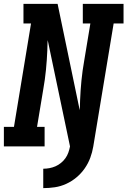

<svg xmlns="http://www.w3.org/2000/svg" viewBox="-24 -755 657 990"><path d="M199 215V115Q215 115 231 112Q247 109 262 102.5Q277 96 290.5 85Q304 74 313.5 60.5Q323 47 328.5 31.5Q334 16 337 0L222 -548Q222 -544 221.5 -540.5Q221 -537 221 -533L220 -496Q218 -446 213 -395Q208 -344 199 -294L167 -101H206V0H-4V-101H48L136 -634H97V-735H273L387 -187Q387 -191 387.5 -194.5Q388 -198 388 -202L389 -239Q391 -289 396 -340Q401 -391 410 -441L442 -634H403V-735H613V-634H562L457 0Q452 30 441.5 58.5Q431 87 413 113Q395 139 370.5 159.5Q346 180 317.5 193Q289 206 259 210.5Q229 215 199 215Z"/></svg>

Font: Iosevka Curly Slab Extended
Style: Bold Italic
Weight: 700
Width: 7
Italic angle: -9°
Monospace: yes
Designer: Belleve Invis
Foundry: Belleve Invis
Version: Version 11.0.0; ttfautohint (v1.8.3)